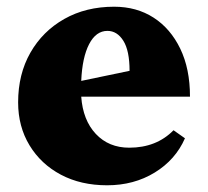

<svg xmlns="http://www.w3.org/2000/svg" viewBox="-20 -536 620 572"><path d="M299 16Q221 16 161.5 -15.5Q102 -47 68 -103Q34 -159 34 -231Q34 -315 70.5 -379Q107 -443 171.5 -479.5Q236 -516 320 -516Q387 -516 437.5 -483.5Q488 -451 517 -391Q546 -331 546 -248H222Q227 -178 265.5 -137Q304 -96 365 -96Q446 -96 497 -148L531 -124Q503 -60 441 -22Q379 16 299 16ZM300 -444Q266 -444 245.5 -404.5Q225 -365 222 -295L366 -325Q366 -385 347.5 -414.5Q329 -444 300 -444Z"/></svg>

Font: Platypi ExtraBold
Style: Regular
Weight: 800
Designer: David Sargent
Foundry: Bolt Cutter Type
Version: Version 1.200; ttfautohint (v1.8.4.7-5d5b)